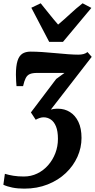

<svg xmlns="http://www.w3.org/2000/svg" viewBox="-47 -876 564 1140"><path d="M97 244Q58 244 26.8 237.8Q-4.5 231.5 -27 221L-18 156Q5 163 32.2 167.5Q59.5 172 94.5 172Q137.5 172 174.2 154.2Q211 136.5 238.5 105.2Q266 74 281.5 33.8Q297 -6.5 297 -51.5Q297 -97 285.5 -125.2Q274 -153.5 254.5 -166.5Q235 -179.5 211.5 -179.5Q200.5 -179.5 188.5 -175.5Q176.5 -171.5 165 -165L136.5 -208.5L286.5 -407L336 -443Q315.5 -443 295 -443Q274.5 -443 254 -443Q233.5 -443 213.2 -443Q193 -443 173 -443Q146 -443 130.2 -436.2Q114.5 -429.5 105.8 -412.5Q97 -395.5 90 -364.5H51Q50 -376 48.8 -393.8Q47.5 -411.5 47.5 -432.5Q47.5 -484 56.8 -514Q66 -544 85.2 -556.8Q104.5 -569.5 134.5 -569.5Q165 -569.5 203.8 -567Q242.5 -564.5 282.8 -560.5Q323 -556.5 358.5 -554Q394 -551.5 418 -551.5Q435.5 -551.5 449.2 -555.2Q463 -559 472.5 -567L497.5 -538.5L255 -225.5Q261 -227.5 271.5 -229Q282 -230.5 297.5 -230.5Q336.5 -230.5 368.2 -210.8Q400 -191 418.5 -152.5Q437 -114 437 -57Q437 1 412.8 55Q388.5 109 343.8 151.5Q299 194 236.2 219Q173.5 244 97 244ZM245 -627.5 139 -830 194.5 -856.5Q219.5 -826 245.2 -793.5Q271 -761 298 -730Q335 -761 369.8 -793.5Q404.5 -826 443.5 -856.5L495.5 -829L327 -627.5Z"/></svg>

Font: Merriweather ExtraBold
Style: Italic
Weight: 800
Italic angle: -7.8°
Version: Version 2.101